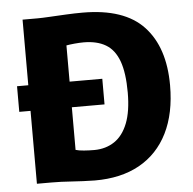

<svg xmlns="http://www.w3.org/2000/svg" viewBox="-53 -804 869 866"><g transform="rotate(-5 381.0 -371.5)"><path d="M80 0V-330H29V-446H80V-743H149Q167.5 -743 202.2 -745Q237 -747 277.2 -749Q317.5 -751 352 -751Q541 -751 629 -656.5Q717 -562 717 -390Q717 -263.5 672.5 -174.2Q628 -85 544 -38.2Q460 8.5 341 8Q286.5 7 237.8 3.5Q189 0 146 0ZM267 -137Q281.5 -132.5 304.5 -130.8Q327.5 -129 352 -129Q404 -129.5 442.8 -155.5Q481.5 -181.5 502.8 -235.5Q524 -289.5 524 -374Q524 -463.5 504.5 -516.8Q485 -570 445.2 -593.5Q405.5 -617 345 -617Q326.5 -617 303.5 -614.8Q280.5 -612.5 267 -610V-446H415V-330H267Z"/></g></svg>

Font: Koeln Type Sans ExtraBold
Style: Regular
Weight: 800
Designer: Eben Sorkin
Foundry: Eben Sorkin
Version: Version 2.001